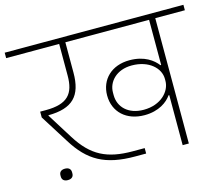

<svg xmlns="http://www.w3.org/2000/svg" viewBox="-121 -834 1157 990"><g transform="rotate(-15 457.0 -338.5)"><path d="M125 21C146 21 156 10 156 -6V-13C156 -29 146 -40 125 -40C104 -40 94 -29 94 -13V-6C94 10 104 21 125 21ZM492 -7H550V-36H487C350 -36 271 -75 199 -190L114 -326V-328C244 -329 296 -383 296 -507V-669H743V-428H739C716 -458 671 -494 591 -494C495 -494 433 -433 433 -348C433 -259 498 -200 594 -200C671 -200 718 -236 739 -267H743V0H776V-669H934V-698H-20V-669H263V-500C263 -403 225 -357 108 -357H78V-326L173 -175C247 -56 331 -7 492 -7ZM597 -228C514 -228 466 -278 466 -341V-355C466 -413 514 -465 595 -465C687 -465 743 -411 743 -354V-343C743 -288 690 -228 597 -228Z"/></g></svg>

Font: IBM Plex Devanagari ExtraLight
Style: Regular
Weight: 200
Designer: Mike Abbink, Paul van der Laan, Pieter van Rosmalen, Erin McLaughlin
Foundry: Bold Monday
Version: Version 1.0